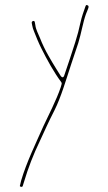

<svg xmlns="http://www.w3.org/2000/svg" viewBox="-20 -472 422 748"><path d="M103.5 -383.6 105.4 -373.3C106.6 -365.8 109 -358 112.9 -348.8C121.2 -327.3 130.5 -304.7 141.2 -283.4C163.4 -238.9 190.5 -189.5 219 -151.5C220.5 -149.4 220.9 -146.6 220 -144.2C218.9 -141.4 218 -138.3 217.4 -134.8C217.4 -134.5 217.2 -134 217.1 -133.6C200 -82.2 167.8 -20.9 148.8 20.1C119.5 86.7 83.6 159.2 62.2 232.1C57 249.6 62.3 231.7 62.3 231.7L58.3 248.7C58.2 249 58.1 249.5 58 249.8C56.6 253.1 57.5 254.2 60.4 255.3C64.9 257.1 68.1 255.2 68.6 252.5C68.7 252.3 68.8 252 68.8 251.8L73.8 235.8C89.4 182.9 111 127.9 134.2 79.8C156.5 32.1 166 8.9 192.3 -42.4C218.2 -94.1 237.5 -162.1 256.9 -220.4L284.9 -304.3C297.1 -343.8 303.1 -384.9 315 -417.6C322.3 -436.6 330 -448.2 321 -451.4C316.2 -453.2 315.2 -453 313 -447.3C305.5 -427.8 313.2 -447.8 313.1 -447.6C304.9 -423 299.9 -413 292.3 -379.4C288.3 -359.2 281.9 -335.2 273.2 -307.7C259.8 -265.7 245 -220.5 230.1 -177.5C225.2 -163.5 216.6 -176 216.6 -176C207.9 -190 190.1 -218 183 -230.3L168 -256.3C158 -273.6 143.6 -302.9 136 -323.3C129.4 -340.4 119.7 -355.9 117.6 -374.7L115.6 -385.6C114.7 -390 112.1 -390.9 109 -390.2C106.2 -389.5 103.9 -387.6 103.5 -383.6Z"/></svg>

Font: Take Off
Style: Hairball
Weight: 400
Foundry: Cannot Into Space Fonts
Version: Version 0.89